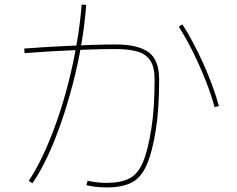

<svg xmlns="http://www.w3.org/2000/svg" viewBox="-20 -796 1040 842"><path d="M448 26Q420 26 397 23Q374 20 359 16L364 -3Q379 0 400.5 3Q422 6 448 6Q510 6 547.5 -13.5Q585 -33 607 -85Q629 -137 644 -234Q651 -278 654.5 -332Q658 -386 658 -447Q658 -500 640 -529Q622 -558 584 -569.5Q546 -581 487 -581Q420 -581 346.5 -578Q273 -575 205.5 -571Q138 -567 88 -563L86 -583Q123 -586 171 -589Q219 -592 273 -594.5Q327 -597 381.5 -599Q436 -601 487 -601Q584 -601 631 -567.5Q678 -534 678 -447Q678 -387 674.5 -331Q671 -275 664 -230Q648 -129 623.5 -73Q599 -17 557.5 4.5Q516 26 448 26ZM122 8 106 -3Q139 -52 170.5 -119.5Q202 -187 230 -267Q258 -347 280 -433.5Q302 -520 317 -607.5Q332 -695 338 -776L358 -774Q352 -692 337 -603.5Q322 -515 299 -427Q276 -339 248 -258Q220 -177 188 -109Q156 -41 122 8ZM921 -326Q906 -382 881 -445Q856 -508 826 -568.5Q796 -629 764 -679L780 -689Q802 -655 825 -612Q848 -569 869.5 -522Q891 -475 909 -426.5Q927 -378 940 -331Z"/></svg>

Font: Murecho Thin Thin
Style: Regular
Weight: 250
Version: Version 1.010